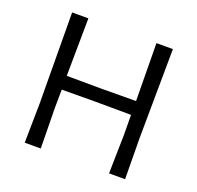

<svg xmlns="http://www.w3.org/2000/svg" viewBox="-115 -764 913 888"><g transform="rotate(20 342.0 -320.5)"><path d="M586 -200 588 0H509L513 -193L512 -289L334 -290L171 -289L170 -200L173 0H94L97 -193L94 -641H174L171 -357L341 -356L512 -357L509 -641H590Z"/></g></svg>

Font: Alegreya Sans
Style: Regular
Weight: 400
Designer: Juan Pablo del Peral
Foundry: Huerta Tipografica
Version: Version 2.008; ttfautohint (v1.6)